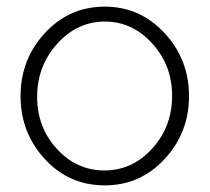

<svg xmlns="http://www.w3.org/2000/svg" viewBox="-20 -549 632 579"><path d="M42 -259Q42 -370 115.5 -449.5Q189 -529 296 -529Q402 -529 476 -449.5Q550 -370 550 -259Q550 -149 476.5 -69.5Q403 10 296 10Q188 10 115 -69.5Q42 -149 42 -259ZM499 -260Q499 -352 439 -418Q379 -484 296 -484Q213 -484 152.5 -417Q92 -350 92 -257Q92 -165 151.5 -100Q211 -35 295 -35Q379 -35 439 -101Q499 -167 499 -260Z"/></svg>

Font: Raleway-v4020 Light
Style: Regular
Weight: 300
Designer: Matt McInerney, Pablo Impallari, Rodrigo Fuenzalida
Foundry: Matt McInerney, Pablo Impallari, Rodrigo Fuenzalida
Version: Version 4.020;PS 004.020;hotconv 1.0.88;makeotf.lib2.5.64775